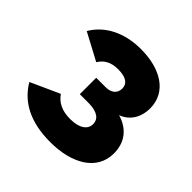

<svg xmlns="http://www.w3.org/2000/svg" viewBox="-145 -663 802 802"><g transform="rotate(45 255.5 -262.5)"><path d="M257 9C384 9 479 -45 479 -146C479 -207 447 -255 381 -274C433 -293 453 -341 453 -385C453 -483 366 -534 251 -534C152 -534 76 -494 37 -427L157 -363C175 -392 201 -407 243 -407C291 -407 312 -390 312 -362C312 -335 293 -317 259 -317H203V-220H258C308 -219 331 -200 331 -171C331 -140 303 -118 248 -118C198 -118 167 -135 146 -165L18 -107C61 -34 137 9 257 9Z"/></g></svg>

Font: FIGSv2-sans-serif ExtraBold
Style: Regular
Weight: 800
Designer: Matt McInerney, Pablo Impallari, Rodrigo Fuenzalida,Mirko Velimirovic
Foundry: Matt McInerney, Pablo Impallari, Rodrigo Fuenzalida
Version: Version 4.021;hotconv 1.0.109;makeotfexe 2.5.65596